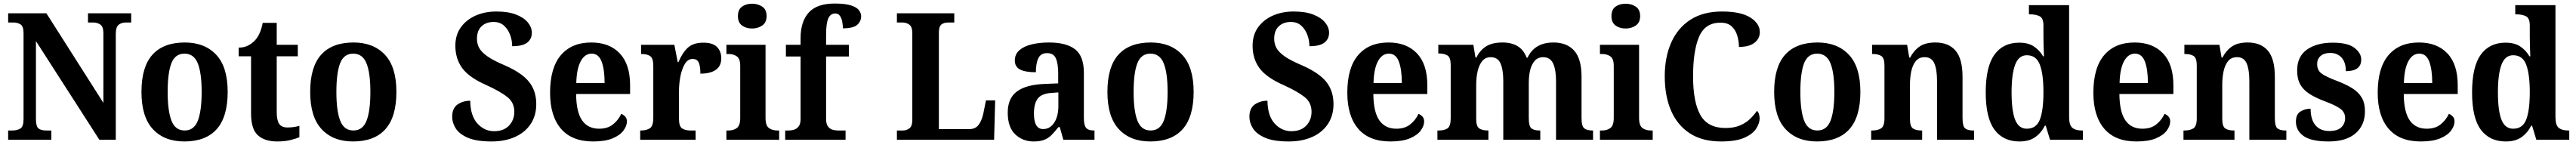

<svg xmlns="http://www.w3.org/2000/svg" viewBox="-20 -789 14548 819"><path d="M26 0V-52H49Q77 -52 95 -63Q113 -74 113 -117V-601Q113 -641 95.5 -651.5Q78 -662 55 -662H26V-714H242L564 -208V-601Q564 -638 547 -650Q530 -662 506 -662H477V-714H721V-662H692Q666 -662 650 -649Q634 -636 634 -597V0H541L183 -557V-117Q183 -74 198 -63Q213 -52 240 -52H270V0Z M1021 10Q908 10 843.5 -59.5Q779 -129 779 -270Q779 -411 841 -480Q903 -549 1024 -549Q1136 -549 1201 -480Q1266 -411 1266 -270Q1266 -129 1204 -59.5Q1142 10 1021 10ZM1023 -52Q1076 -52 1097.5 -107.5Q1119 -163 1119 -270Q1119 -377 1097 -431.5Q1075 -486 1022 -486Q969 -486 948 -431.5Q927 -377 927 -270Q927 -163 948.5 -107.5Q970 -52 1023 -52Z M1546 10Q1475 10 1436.5 -25Q1398 -60 1398 -148V-471H1328V-520Q1360 -520 1383.5 -533Q1407 -546 1421 -562Q1435 -577 1446 -601Q1457 -625 1464 -660H1543V-536H1662V-471H1543V-157Q1543 -111 1556.5 -90Q1570 -69 1604 -69Q1622 -69 1639 -71.5Q1656 -74 1671 -78V-14Q1656 -7 1623 1.5Q1590 10 1546 10Z M1974 10Q1861 10 1796.5 -59.5Q1732 -129 1732 -270Q1732 -411 1794 -480Q1856 -549 1977 -549Q2089 -549 2154 -480Q2219 -411 2219 -270Q2219 -129 2157 -59.5Q2095 10 1974 10ZM1976 -52Q2029 -52 2050.5 -107.5Q2072 -163 2072 -270Q2072 -377 2050 -431.5Q2028 -486 1975 -486Q1922 -486 1901 -431.5Q1880 -377 1880 -270Q1880 -163 1901.5 -107.5Q1923 -52 1976 -52Z M2756 10Q2671 10 2622.5 -11Q2574 -32 2554 -64Q2534 -96 2534 -129Q2534 -178 2564.5 -199Q2595 -220 2636 -220Q2637 -135 2676.5 -91.5Q2716 -48 2771 -48Q2825 -48 2855 -79.5Q2885 -111 2885 -158Q2885 -210 2845 -241.5Q2805 -273 2728 -308Q2630 -351 2591 -404Q2552 -457 2552 -531Q2552 -591 2582.5 -634Q2613 -677 2665.5 -700.5Q2718 -724 2784 -724Q2851 -724 2895.5 -706.5Q2940 -689 2962 -661.5Q2984 -634 2984 -604Q2984 -569 2958 -548.5Q2932 -528 2873 -528Q2873 -560 2861.5 -591.5Q2850 -623 2827 -644Q2804 -665 2768 -665Q2726 -665 2700 -640.5Q2674 -616 2674 -570Q2674 -541 2687 -517.5Q2700 -494 2733.5 -470.5Q2767 -447 2831 -420Q2927 -378 2968 -327Q3009 -276 3009 -201Q3009 -137 2978 -89.5Q2947 -42 2890 -16Q2833 10 2756 10Z M3330 10Q3210 10 3148.5 -62Q3087 -134 3087 -265Q3087 -406 3148 -477.5Q3209 -549 3320 -549Q3422 -549 3480.5 -487.5Q3539 -426 3539 -307V-258H3234Q3235 -156 3268 -109Q3301 -62 3364 -62Q3412 -62 3442.5 -86.5Q3473 -111 3489 -146Q3502 -141 3511.5 -130.5Q3521 -120 3521 -103Q3521 -78 3501.5 -51.5Q3482 -25 3440 -7.5Q3398 10 3330 10ZM3395 -320Q3395 -397 3378 -441.5Q3361 -486 3322 -486Q3283 -486 3260 -443Q3237 -400 3235 -320Z M3596 0V-52H3600Q3631 -52 3650.5 -64.5Q3670 -77 3670 -124V-416Q3670 -460 3652.5 -472Q3635 -484 3604 -484H3601V-536H3789L3808 -438H3812Q3834 -491 3865 -519.5Q3896 -548 3953 -548Q4006 -548 4030 -523.5Q4054 -499 4054 -460Q4054 -416 4023 -394.5Q3992 -373 3936 -373Q3936 -414 3927 -435Q3918 -456 3892 -456Q3865 -456 3848 -427.5Q3831 -399 3823 -357Q3815 -315 3815 -274V-119Q3815 -75 3833 -63.5Q3851 -52 3879 -52H3909V0Z M4228 -628Q4194 -628 4171 -645Q4148 -662 4148 -698Q4148 -735 4171 -751.5Q4194 -768 4228 -768Q4261 -768 4285.5 -751.5Q4310 -735 4310 -698Q4310 -662 4285.5 -645Q4261 -628 4228 -628ZM4083 0V-52H4095Q4123 -52 4142 -66Q4161 -80 4161 -123V-417Q4161 -457 4142 -470.5Q4123 -484 4095 -484H4083V-536H4304V-123Q4304 -80 4323 -66Q4342 -52 4370 -52H4381V0Z M4415 0V-52H4436Q4450 -52 4465 -56.5Q4480 -61 4491 -75Q4502 -89 4502 -117V-470H4419V-536H4502V-574Q4502 -667 4548 -718Q4594 -769 4694 -769Q4754 -769 4786.5 -758.5Q4819 -748 4831.5 -731.5Q4844 -715 4844 -697Q4844 -668 4821.5 -648.5Q4799 -629 4741 -629Q4741 -645 4737.5 -665Q4734 -685 4724.5 -699Q4715 -713 4698 -713Q4671 -713 4658.5 -685Q4646 -657 4646 -592V-536H4775V-470H4646V-117Q4646 -89 4656.5 -75Q4667 -61 4682 -56.5Q4697 -52 4712 -52H4756V0Z M5046 0V-52H5081Q5101 -52 5117 -64.5Q5133 -77 5133 -110V-602Q5133 -637 5116.5 -649.5Q5100 -662 5076 -662H5046V-714H5370V-662H5338Q5310 -662 5296.5 -650Q5283 -638 5283 -605V-60H5457Q5488 -60 5506 -82Q5524 -104 5534 -147L5549 -222H5601L5595 0Z M5818 10Q5757 10 5714.5 -30Q5672 -70 5672 -153Q5672 -234 5724 -272.5Q5776 -311 5881 -315L5957 -318V-374Q5957 -429 5944 -459Q5931 -489 5894 -489Q5859 -489 5845 -460.5Q5831 -432 5831 -381Q5771 -381 5741.5 -396.5Q5712 -412 5712 -447Q5712 -483 5738 -505.5Q5764 -528 5807.5 -538.5Q5851 -549 5905 -549Q6003 -549 6052.5 -510.5Q6102 -472 6102 -378V-123Q6102 -82 6114.5 -67Q6127 -52 6158 -52H6162V0H5986L5966 -71H5958Q5937 -44 5919 -26Q5901 -8 5877.5 1Q5854 10 5818 10ZM5872 -60Q5911 -60 5934.5 -96Q5958 -132 5958 -191V-267L5917 -264Q5862 -260 5841 -231.5Q5820 -203 5820 -148Q5820 -60 5872 -60Z M6477 10Q6364 10 6299.5 -59.5Q6235 -129 6235 -270Q6235 -411 6297 -480Q6359 -549 6480 -549Q6592 -549 6657 -480Q6722 -411 6722 -270Q6722 -129 6660 -59.5Q6598 10 6477 10ZM6479 -52Q6532 -52 6553.5 -107.5Q6575 -163 6575 -270Q6575 -377 6553 -431.5Q6531 -486 6478 -486Q6425 -486 6404 -431.5Q6383 -377 6383 -270Q6383 -163 6404.5 -107.5Q6426 -52 6479 -52Z M7259 10Q7174 10 7125.5 -11Q7077 -32 7057 -64Q7037 -96 7037 -129Q7037 -178 7067.5 -199Q7098 -220 7139 -220Q7140 -135 7179.5 -91.5Q7219 -48 7274 -48Q7328 -48 7358 -79.5Q7388 -111 7388 -158Q7388 -210 7348 -241.5Q7308 -273 7231 -308Q7133 -351 7094 -404Q7055 -457 7055 -531Q7055 -591 7085.5 -634Q7116 -677 7168.5 -700.5Q7221 -724 7287 -724Q7354 -724 7398.5 -706.5Q7443 -689 7465 -661.5Q7487 -634 7487 -604Q7487 -569 7461 -548.5Q7435 -528 7376 -528Q7376 -560 7364.5 -591.5Q7353 -623 7330 -644Q7307 -665 7271 -665Q7229 -665 7203 -640.5Q7177 -616 7177 -570Q7177 -541 7190 -517.5Q7203 -494 7236.5 -470.5Q7270 -447 7334 -420Q7430 -378 7471 -327Q7512 -276 7512 -201Q7512 -137 7481 -89.5Q7450 -42 7393 -16Q7336 10 7259 10Z M7833 10Q7713 10 7651.5 -62Q7590 -134 7590 -265Q7590 -406 7651 -477.5Q7712 -549 7823 -549Q7925 -549 7983.5 -487.5Q8042 -426 8042 -307V-258H7737Q7738 -156 7771 -109Q7804 -62 7867 -62Q7915 -62 7945.5 -86.5Q7976 -111 7992 -146Q8005 -141 8014.5 -130.5Q8024 -120 8024 -103Q8024 -78 8004.5 -51.5Q7985 -25 7943 -7.5Q7901 10 7833 10ZM7898 -320Q7898 -397 7881 -441.5Q7864 -486 7825 -486Q7786 -486 7763 -443Q7740 -400 7738 -320Z M8099 0V-52H8107Q8138 -52 8156 -64Q8174 -76 8174 -121V-421Q8174 -464 8156 -475.5Q8138 -487 8107 -487H8104V-536H8302L8314 -464H8319Q8340 -506 8374.5 -527.5Q8409 -549 8467 -549Q8517 -549 8551.5 -528.5Q8586 -508 8603 -463H8608Q8648 -549 8755 -549Q8830 -549 8871.5 -503Q8913 -457 8913 -355V-123Q8913 -76 8928.5 -64Q8944 -52 8975 -52H8978V0H8769V-331Q8769 -395 8752.5 -430.5Q8736 -466 8696 -466Q8667 -466 8649 -446Q8631 -426 8623 -393.5Q8615 -361 8615 -322V-123Q8615 -76 8630 -64Q8645 -52 8677 -52H8680V0H8471V-331Q8471 -395 8455.5 -430.5Q8440 -466 8400 -466Q8370 -466 8352 -444Q8334 -422 8326 -386.5Q8318 -351 8318 -310V-117Q8318 -75 8335.5 -63.5Q8353 -52 8384 -52H8387V0Z M9162 -628Q9128 -628 9105 -645Q9082 -662 9082 -698Q9082 -735 9105 -751.5Q9128 -768 9162 -768Q9195 -768 9219.5 -751.5Q9244 -735 9244 -698Q9244 -662 9219.5 -645Q9195 -628 9162 -628ZM9017 0V-52H9029Q9057 -52 9076 -66Q9095 -80 9095 -123V-417Q9095 -457 9076 -470.5Q9057 -484 9029 -484H9017V-536H9238V-123Q9238 -80 9257 -66Q9276 -52 9304 -52H9315V0Z M9701 10Q9595 10 9524.5 -36Q9454 -82 9418.5 -164.5Q9383 -247 9383 -358Q9383 -466 9419.5 -548.5Q9456 -631 9528 -677.5Q9600 -724 9706 -724Q9813 -724 9866.5 -690Q9920 -656 9920 -608Q9920 -571 9890 -547.5Q9860 -524 9802 -524Q9802 -556 9792.5 -588Q9783 -620 9760.5 -640.5Q9738 -661 9698 -661Q9611 -661 9577 -581.5Q9543 -502 9543 -358Q9543 -212 9584.5 -139Q9626 -66 9726 -66Q9774 -66 9808 -80.5Q9842 -95 9865 -117.5Q9888 -140 9904 -163Q9911 -157 9915 -145Q9919 -133 9919 -121Q9919 -93 9899.5 -62.5Q9880 -32 9832.5 -11Q9785 10 9701 10Z M10243 10Q10130 10 10065.5 -59.5Q10001 -129 10001 -270Q10001 -411 10063 -480Q10125 -549 10246 -549Q10358 -549 10423 -480Q10488 -411 10488 -270Q10488 -129 10426 -59.5Q10364 10 10243 10ZM10245 -52Q10298 -52 10319.5 -107.5Q10341 -163 10341 -270Q10341 -377 10319 -431.5Q10297 -486 10244 -486Q10191 -486 10170 -431.5Q10149 -377 10149 -270Q10149 -163 10170.5 -107.5Q10192 -52 10245 -52Z M10549 0V-52H10555Q10586 -52 10605 -64Q10624 -76 10624 -121V-419Q10624 -461 10606.5 -472.5Q10589 -484 10558 -484H10554V-536H10752L10764 -464H10769Q10791 -505 10823.5 -527Q10856 -549 10912 -549Q10986 -549 11025.5 -503Q11065 -457 11065 -355V-123Q11065 -76 11079.5 -64Q11094 -52 11126 -52H11130V0H10921V-331Q10921 -395 10906 -430.5Q10891 -466 10851 -466Q10819 -466 10801 -444Q10783 -422 10775.5 -386.5Q10768 -351 10768 -310V-117Q10768 -75 10785 -63.5Q10802 -52 10833 -52H10837V0Z M11386 10Q11295 10 11245.5 -56.5Q11196 -123 11196 -267Q11196 -412 11245 -480Q11294 -548 11385 -548Q11437 -548 11469 -526Q11501 -504 11520 -471H11525Q11524 -494 11523 -524Q11522 -554 11522 -582V-645Q11522 -687 11500 -697.5Q11478 -708 11447 -708H11440V-760H11667V-128Q11667 -82 11685.5 -67Q11704 -52 11738 -52H11745V0H11559L11535 -79H11530Q11509 -38 11475 -14Q11441 10 11386 10ZM11428 -62Q11482 -62 11502 -114Q11522 -166 11522 -269Q11522 -369 11502 -423Q11482 -477 11428 -477Q11382 -477 11362 -423Q11342 -369 11342 -268Q11342 -164 11362 -113Q11382 -62 11428 -62Z M12047 10Q11927 10 11865.5 -62Q11804 -134 11804 -265Q11804 -406 11865 -477.5Q11926 -549 12037 -549Q12139 -549 12197.5 -487.5Q12256 -426 12256 -307V-258H11951Q11952 -156 11985 -109Q12018 -62 12081 -62Q12129 -62 12159.5 -86.5Q12190 -111 12206 -146Q12219 -141 12228.5 -130.5Q12238 -120 12238 -103Q12238 -78 12218.5 -51.5Q12199 -25 12157 -7.5Q12115 10 12047 10ZM12112 -320Q12112 -397 12095 -441.5Q12078 -486 12039 -486Q12000 -486 11977 -443Q11954 -400 11952 -320Z M12313 0V-52H12319Q12350 -52 12369 -64Q12388 -76 12388 -121V-419Q12388 -461 12370.5 -472.5Q12353 -484 12322 -484H12318V-536H12516L12528 -464H12533Q12555 -505 12587.5 -527Q12620 -549 12676 -549Q12750 -549 12789.5 -503Q12829 -457 12829 -355V-123Q12829 -76 12843.5 -64Q12858 -52 12890 -52H12894V0H12685V-331Q12685 -395 12670 -430.5Q12655 -466 12615 -466Q12583 -466 12565 -444Q12547 -422 12539.5 -386.5Q12532 -351 12532 -310V-117Q12532 -75 12549 -63.5Q12566 -52 12597 -52H12601V0Z M13133 10Q13034 10 12991 -21Q12948 -52 12948 -102Q12948 -143 12973.5 -159Q12999 -175 13031 -175Q13031 -114 13058.5 -81.5Q13086 -49 13136 -49Q13183 -49 13204.5 -70Q13226 -91 13226 -122Q13226 -154 13200.5 -173.5Q13175 -193 13114 -216Q13060 -236 13025 -258.5Q12990 -281 12972.5 -312Q12955 -343 12955 -391Q12955 -470 13010.5 -509Q13066 -548 13156 -548Q13241 -548 13279 -518.5Q13317 -489 13317 -453Q13317 -387 13230 -387Q13230 -437 13206 -463.5Q13182 -490 13142 -490Q13107 -490 13087.5 -473Q13068 -456 13068 -427Q13068 -393 13092 -374.5Q13116 -356 13180 -332Q13230 -313 13265 -291.5Q13300 -270 13319 -239Q13338 -208 13338 -160Q13338 -82 13285 -36Q13232 10 13133 10Z M13653 10Q13533 10 13471.5 -62Q13410 -134 13410 -265Q13410 -406 13471 -477.5Q13532 -549 13643 -549Q13745 -549 13803.5 -487.5Q13862 -426 13862 -307V-258H13557Q13558 -156 13591 -109Q13624 -62 13687 -62Q13735 -62 13765.5 -86.5Q13796 -111 13812 -146Q13825 -141 13834.5 -130.5Q13844 -120 13844 -103Q13844 -78 13824.5 -51.5Q13805 -25 13763 -7.5Q13721 10 13653 10ZM13718 -320Q13718 -397 13701 -441.5Q13684 -486 13645 -486Q13606 -486 13583 -443Q13560 -400 13558 -320Z M14133 10Q14042 10 13992.5 -56.5Q13943 -123 13943 -267Q13943 -412 13992 -480Q14041 -548 14132 -548Q14184 -548 14216 -526Q14248 -504 14267 -471H14272Q14271 -494 14270 -524Q14269 -554 14269 -582V-645Q14269 -687 14247 -697.5Q14225 -708 14194 -708H14187V-760H14414V-128Q14414 -82 14432.5 -67Q14451 -52 14485 -52H14492V0H14306L14282 -79H14277Q14256 -38 14222 -14Q14188 10 14133 10ZM14175 -62Q14229 -62 14249 -114Q14269 -166 14269 -269Q14269 -369 14249 -423Q14229 -477 14175 -477Q14129 -477 14109 -423Q14089 -369 14089 -268Q14089 -164 14109 -113Q14129 -62 14175 -62Z"/></svg>

Font: Noto Serif Lao SemiCondensed
Style: Bold
Weight: 700
Width: 4
Designer: Monotype Design Team
Foundry: Monotype Imaging Inc.
Version: Version 2.003; ttfautohint (v1.8.4.7-5d5b)